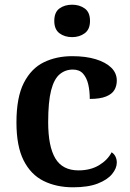

<svg xmlns="http://www.w3.org/2000/svg" viewBox="-20 -787 555 817"><path d="M291 10Q220 10 165.5 -17Q111 -44 80.5 -104.5Q50 -165 50 -266Q50 -373 81.5 -434.5Q113 -496 166.5 -522Q220 -548 287 -548Q345 -548 387.5 -535Q430 -522 453.5 -499Q477 -476 477 -444Q477 -422 467 -404.5Q457 -387 431.5 -376.5Q406 -366 362 -366Q362 -400 355.5 -428Q349 -456 333.5 -473.5Q318 -491 290 -491Q258 -491 234 -471Q210 -451 197.5 -402.5Q185 -354 185 -267Q185 -164 215.5 -113Q246 -62 314 -62Q365 -62 401.5 -84Q438 -106 455 -139Q466 -132 471.5 -120.5Q477 -109 477 -95Q477 -71 457 -46.5Q437 -22 396 -6Q355 10 291 10ZM287 -629Q255 -629 233 -645.5Q211 -662 211 -698Q211 -735 233 -751Q255 -767 287 -767Q318 -767 340.5 -751Q363 -735 363 -698Q363 -662 340.5 -645.5Q318 -629 287 -629Z"/></svg>

Font: Noto Nastaliq Urdu SemiBold
Style: Regular
Weight: 600
Version: Version 3.007